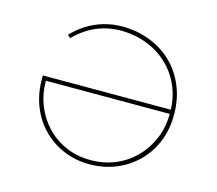

<svg xmlns="http://www.w3.org/2000/svg" viewBox="-102 -838 1101 976"><g transform="rotate(15 448.0 -350.0)"><path d="M444 10Q371 10 307.5 -17Q244 -44 197 -92.5Q150 -141 124.5 -207.5Q99 -274 100 -353V-365H786V-343H122Q122 -274 145.5 -214.5Q169 -155 212 -109.5Q255 -64 314 -38Q373 -12 445 -12Q514 -12 573.5 -36.5Q633 -61 677.5 -106Q722 -151 748 -212Q774 -273 774 -348Q774 -425 747 -487.5Q720 -550 672 -595Q624 -640 560.5 -664Q497 -688 424 -688Q378 -688 334.5 -675.5Q291 -663 253.5 -639.5Q216 -616 185 -584L170 -598Q201 -631 241 -656.5Q281 -682 328 -696Q375 -710 427 -710Q506 -710 573.5 -683.5Q641 -657 691 -608.5Q741 -560 768.5 -492.5Q796 -425 796 -344Q796 -266 769.5 -201.5Q743 -137 695 -89.5Q647 -42 583 -16Q519 10 444 10Z"/></g></svg>

Font: Lexend Giga Thin
Style: Regular
Weight: 250
Version: Version 1.007